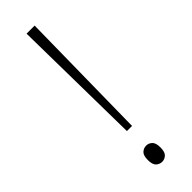

<svg xmlns="http://www.w3.org/2000/svg" viewBox="-246 -725 740 740"><g transform="rotate(-45 124.0 -354.5)"><path d="M113 -175 105 -714H149L141 -175ZM126 5Q112 5 101.5 -4.5Q91 -14 91 -39Q91 -64 101.5 -73.5Q112 -83 126 -83Q139 -83 149.5 -73.5Q160 -64 160 -39Q160 -14 149.5 -4.5Q139 5 126 5Z"/></g></svg>

Font: Noto Serif Bengali Condensed ExtraLight
Style: Regular
Weight: 200
Width: 3
Designer: Juan Bruce, Universal Thirst, Indian Type Foundry and the Monotype Design Team.
Foundry: Monotype Imaging Inc.
Version: Version 2.003; ttfautohint (v1.8.4.7-5d5b)